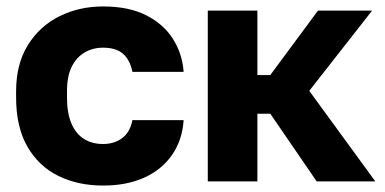

<svg xmlns="http://www.w3.org/2000/svg" viewBox="-20 -563 1195 596"><path d="M300 13Q222 13 161 -17Q100 -47 65 -108Q30 -169 30 -260V-280Q30 -364 66.5 -423Q103 -482 164.5 -512.5Q226 -543 300 -543Q380 -543 434 -515.5Q488 -488 517 -442Q546 -396 550 -340H391Q384 -376 362.5 -395.5Q341 -415 300 -415Q268 -415 242.5 -400Q217 -385 202.5 -355.5Q188 -326 188 -280V-260Q188 -211 202 -179Q216 -147 241 -131.5Q266 -116 300 -116Q335 -116 359.5 -134.5Q384 -153 391 -190H550Q546 -128 514 -82Q482 -36 427.5 -11.5Q373 13 300 13Z M625 0V-530H779V-330H819L967 -530H1135L940 -281L1145 0H963L819 -210H779V0Z"/></svg>

Font: Golos Text
Style: Bold
Weight: 700
Designer: A.Korolkova, Vitaly Kuzmin
Foundry: ParaType Ltd
Version: Version 2.004